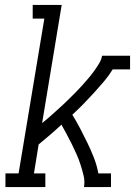

<svg xmlns="http://www.w3.org/2000/svg" viewBox="-20 -755 545 775"><path d="M2 0V-55H55L159 -680H112V-735H229L150 -258Q165 -270 178.5 -282Q192 -294 206 -306.5Q220 -319 233.5 -331.5Q247 -344 260 -357Q273 -370 286 -383Q299 -396 311.5 -410Q324 -424 336 -438Q348 -452 358.5 -466.5Q369 -481 379 -497Q389 -513 392 -530H505V-475H435Q419 -449 399 -425.5Q379 -402 358.5 -379.5Q338 -357 316.5 -335Q295 -313 272 -292Q289 -264 304 -235.5Q319 -207 333 -178Q347 -149 359 -118.5Q371 -88 377 -55H428V0H319Q323 -23 317.5 -46Q312 -69 305 -90.5Q298 -112 289 -132.5Q280 -153 270 -173Q260 -193 249.5 -212.5Q239 -232 228 -252Q206 -231 183 -211.5Q160 -192 136 -172L117 -55H163V0Z"/></svg>

Font: Iosevka Curly Slab LtObl
Style: Regular
Weight: 300
Italic angle: -9°
Monospace: yes
Designer: Belleve Invis
Foundry: Belleve Invis
Version: Version 11.0.0; ttfautohint (v1.8.3)